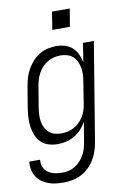

<svg xmlns="http://www.w3.org/2000/svg" viewBox="-107 -780 708 1063"><g transform="rotate(-10 247.0 -248.5)"><path d="M164 223Q141 223 119 220.5Q97 218 77 210.5Q57 203 40 190.5Q23 178 12 160Q1 142 -3.5 120.5Q-8 99 -5 76H56Q53 98 61 117Q69 136 85 147.5Q101 159 121.5 163.5Q142 168 164 168Q182 168 200.5 164Q219 160 235.5 150Q252 140 265.5 125.5Q279 111 288.5 94.5Q298 78 303.5 60Q309 42 312 24L331 -88Q318 -66 300.5 -47Q283 -28 261 -15.5Q239 -3 215 2.5Q191 8 167 8Q141 8 116.5 0.5Q92 -7 74.5 -24Q57 -41 47.5 -64.5Q38 -88 34.5 -113Q31 -138 32.5 -164.5Q34 -191 38 -218L58 -338Q62 -361 69 -384.5Q76 -408 88.5 -430Q101 -452 118.5 -471.5Q136 -491 158 -504Q180 -517 204 -522.5Q228 -528 252 -528Q278 -528 301.5 -521Q325 -514 342.5 -498Q360 -482 370 -460.5Q380 -439 385 -414L402 -520H463L372 33Q368 57 360 81.5Q352 106 338.5 128.5Q325 151 305.5 170Q286 189 262.5 201Q239 213 213.5 218Q188 223 164 223ZM198 -47Q216 -47 234 -51Q252 -55 268.5 -64Q285 -73 299 -86.5Q313 -100 323 -116Q333 -132 338.5 -149.5Q344 -167 347 -185L366 -305Q370 -325 371 -344.5Q372 -364 369 -383Q366 -402 358 -419.5Q350 -437 336.5 -449.5Q323 -462 304.5 -467.5Q286 -473 266 -473Q248 -473 229.5 -468.5Q211 -464 194.5 -454.5Q178 -445 164.5 -430.5Q151 -416 141.5 -399Q132 -382 126.5 -364.5Q121 -347 118 -329L98 -209Q95 -189 94 -169.5Q93 -150 96 -132Q99 -114 107 -97.5Q115 -81 128.5 -69Q142 -57 160.5 -52Q179 -47 198 -47ZM346 -620H247L263 -720H363Z"/></g></svg>

Font: Iosevka SS04 Light Oblique
Style: Regular
Weight: 300
Italic angle: -9°
Monospace: yes
Designer: Belleve Invis
Foundry: Belleve Invis
Version: Version 19.0.0; ttfautohint (v1.8.4)